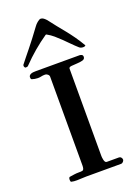

<svg xmlns="http://www.w3.org/2000/svg" viewBox="-132 -732 567 791"><g transform="rotate(-20 151.0 -336.5)"><path d="M192.9 -440.9V-58.1Q192.9 -55.7 193.4 -50.8Q193.8 -45.9 195.1 -40.8Q196.3 -35.6 198.7 -31.7Q201.2 -27.8 205.6 -27.8H259.3Q264.6 -27.8 268.3 -23.4Q272 -19 272 -13.7Q272 -9.3 267.6 -4.6Q263.2 0 258.8 0H105.5Q95.7 0 85.9 0.7Q76.2 1.5 64.5 1.5Q57.6 1.5 51.3 1Q44.9 0.5 39.6 -1Q36.6 -2.9 36.6 -10.3Q36.6 -20.5 41.5 -22Q53.7 -23.9 62.5 -25.1Q71.3 -26.4 81.1 -26.4Q88.9 -26.4 92 -26.6Q95.2 -26.9 99.6 -27.8Q106.4 -30.8 106.4 -48.3V-437.5Q106.4 -443.4 100.8 -448Q95.2 -452.6 89.8 -452.6Q78.6 -452.6 72.5 -450.9Q66.4 -449.2 56.6 -449.2Q50.3 -449.2 43.9 -450.4Q37.6 -451.7 31.2 -453.6Q27.8 -455.1 27.8 -459.5Q26.4 -465.8 29.1 -469.7Q31.7 -473.6 36.6 -475.8Q41.5 -478 47.6 -478.5Q53.7 -479 59.1 -479H234.9Q247.6 -479 251 -479Q254.4 -479 255.4 -478Q264.6 -476.6 264.6 -467.3Q264.6 -457 253.4 -454.1Q242.2 -451.2 228.8 -450.7Q215.3 -450.2 204.1 -449Q192.9 -447.8 192.9 -440.9ZM286.1 -510.7Q286.6 -510.3 286.6 -509.3Q286.6 -506.8 282.7 -505.9Q278.8 -504.9 276.9 -504.9Q265.6 -504.9 259.3 -510.7Q245.1 -523.4 232.2 -536.6Q219.2 -549.8 206.5 -562.3Q193.8 -574.7 180.7 -585.9Q167.5 -597.2 152.3 -605.5Q150.4 -606.4 149.9 -606.4Q149.4 -606.4 147.5 -605.5Q118.2 -585.4 90.6 -562Q63 -538.6 36.1 -510.7Q33.7 -508.3 31.2 -507.8Q28.8 -507.3 24.4 -507.3Q22.5 -507.3 20.5 -510.5Q18.6 -513.7 18.6 -517.1Q18.6 -519 19.5 -521Q29.8 -534.2 40 -546.9Q50.3 -559.6 62.5 -574.7Q74.7 -589.8 89.4 -608.9Q104 -627.9 122.6 -653.3Q124.5 -656.2 128.2 -660.2Q131.8 -664.1 135.7 -667.2Q139.6 -670.4 143.8 -672.9Q147.9 -675.3 150.9 -675.3Q157.7 -675.3 163.6 -670.9Q169.4 -666.5 174.8 -660.6Q189 -641.6 203.1 -624.3Q217.3 -606.9 231.4 -589.4Q245.6 -571.8 259.3 -552.5Q272.9 -533.2 286.1 -510.7Z"/></g></svg>

Font: IM FELL French Canon SC
Style: Regular
Weight: 400
Designer: Igino Marini
Foundry: Igino Marini
Version: 3.00